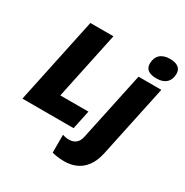

<svg xmlns="http://www.w3.org/2000/svg" viewBox="-222 -957 1330 1378"><g transform="rotate(30 442.5 -268.5)"><path d="M775 -606C850 -606 885 -647 885 -708C885 -759 842 -777 792 -777C723 -777 682 -741 682 -675C682 -624 722 -606 775 -606ZM16 0H440L473 -156H240L358 -714H167ZM499 240C639 240 700 146 721 46L848 -553H659L538 16C527 68 493 88 453 88C436 88 422 87 398 79V227C421 234 464 240 499 240Z"/></g></svg>

Font: Noto Sans Black
Style: Italic
Weight: 900
Italic angle: -12°
Designer: Monotype Design Team
Foundry: Monotype Imaging Inc.
Version: Version 2.013